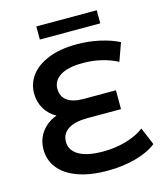

<svg xmlns="http://www.w3.org/2000/svg" viewBox="-126 -957 908 1062"><g transform="rotate(-15 327.5 -426.5)"><path d="M640 -67Q593 -30 519 -10Q445 10 359 10Q258 10 187.5 -16Q117 -42 81 -88Q45 -134 45 -194Q45 -252 77 -295Q109 -338 163 -358Q122 -380 98.5 -419.5Q75 -459 75 -508Q75 -564 108.5 -609.5Q142 -655 209 -682.5Q276 -710 374 -710Q440 -710 503 -696Q566 -682 613 -658L576 -555Q488 -601 379 -601Q293 -601 249.5 -573.5Q206 -546 206 -500Q206 -455 238 -431.5Q270 -408 332 -408H517V-300H325Q254 -300 215 -275.5Q176 -251 176 -203Q176 -155 223 -127Q270 -99 365 -99Q431 -99 493.5 -117Q556 -135 598 -167ZM183 -863H529V-788H183Z"/></g></svg>

Font: Montserrat Alternates SemiBold
Style: Regular
Weight: 600
Designer: Julieta Ulanovsky
Foundry: Julieta Ulanovsky
Version: Version 7.200